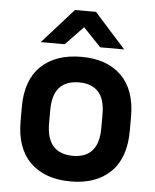

<svg xmlns="http://www.w3.org/2000/svg" viewBox="-53 -773 667 826"><g transform="rotate(5 281.0 -360.0)"><path d="M45.9 -230.5V-292Q45.9 -408.2 108.9 -468.8Q171.9 -529.3 283.2 -529.3Q393.6 -529.3 455.6 -468.3Q517.6 -407.2 517.6 -292V-230.5Q517.6 -113.3 455.1 -52.2Q392.6 8.8 283.2 8.8Q171.9 8.8 108.9 -52.2Q45.9 -113.3 45.9 -230.5ZM394.5 -231.4V-290Q394.5 -356.4 365.7 -387.7Q336.9 -418.9 283.2 -418.9Q168.9 -418.9 168.9 -290V-231.4Q168.9 -102.5 283.2 -101.6Q394.5 -102.5 394.5 -231.4ZM237.3 -727.5H328.1L462.9 -577.1H359.4L283.2 -657.2L206.1 -577.1H102.5Z"/></g></svg>

Font: Altinn-DIN Exp
Style: DINExp-Bold
Weight: 700
Width: 7
Designer: Charles Nix
Foundry: Altinn
Version: Version 2.00